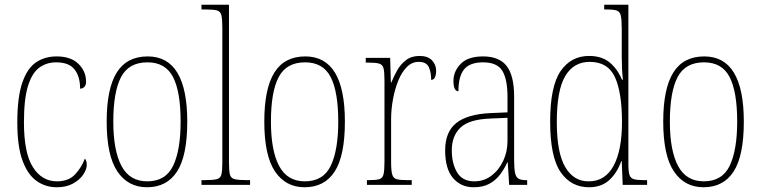

<svg xmlns="http://www.w3.org/2000/svg" viewBox="-20 -780 3211 810"><path d="M220 10Q172 10 134.5 -16.5Q97 -43 75 -102.5Q53 -162 53 -263Q53 -370 74 -431Q95 -492 132 -517Q169 -542 219 -542Q279 -542 311 -510.5Q343 -479 343 -436Q343 -420 335.5 -413Q328 -406 318 -406Q318 -457 294.5 -487Q271 -517 217 -517Q176 -517 145.5 -494.5Q115 -472 98 -417Q81 -362 81 -264Q81 -134 119 -74.5Q157 -15 220 -15Q270 -15 297.5 -45Q325 -75 338 -111Q346 -102 346 -84Q346 -66 331.5 -44Q317 -22 288.5 -6Q260 10 220 10Z M600 10Q520 10 475 -57Q430 -124 430 -267Q430 -406 472.5 -474Q515 -542 603 -542Q770 -542 770 -267Q770 -123 727 -56.5Q684 10 600 10ZM601 -15Q679 -15 710.5 -81Q742 -147 742 -267Q742 -393 710 -455Q678 -517 602 -517Q523 -517 490.5 -454.5Q458 -392 458 -267Q458 -145 492.5 -80Q527 -15 601 -15Z M830 0V-20H841Q878 -20 894 -24Q910 -28 914 -43.5Q918 -59 918 -94V-662Q918 -699 914 -715.5Q910 -732 895.5 -736Q881 -740 851 -740H830V-760H946V-94Q946 -59 950 -43.5Q954 -28 970.5 -24Q987 -20 1023 -20H1035V0Z M1265 10Q1185 10 1140 -57Q1095 -124 1095 -267Q1095 -406 1137.5 -474Q1180 -542 1268 -542Q1435 -542 1435 -267Q1435 -123 1392 -56.5Q1349 10 1265 10ZM1266 -15Q1344 -15 1375.5 -81Q1407 -147 1407 -267Q1407 -393 1375 -455Q1343 -517 1267 -517Q1188 -517 1155.5 -454.5Q1123 -392 1123 -267Q1123 -145 1157.5 -80Q1192 -15 1266 -15Z M1528 0V-20H1535Q1566 -20 1580 -24Q1594 -28 1598 -44.5Q1602 -61 1602 -97V-441Q1602 -476 1598 -492Q1594 -508 1578.5 -512Q1563 -516 1530 -516H1523V-536H1626L1629 -432H1631Q1641 -457 1655.5 -483Q1670 -509 1693 -526.5Q1716 -544 1750 -544Q1785 -544 1802.5 -525.5Q1820 -507 1820 -481Q1820 -465 1815 -454Q1810 -443 1799 -443Q1799 -475 1789 -497Q1779 -519 1746 -519Q1718 -519 1696.5 -497.5Q1675 -476 1660.5 -440.5Q1646 -405 1638 -362Q1630 -319 1630 -277V-97Q1630 -61 1634.5 -44.5Q1639 -28 1653.5 -24Q1668 -20 1699 -20H1717V0Z M1978 10Q1925 10 1891.5 -28.5Q1858 -67 1858 -146Q1858 -224 1905.5 -261.5Q1953 -299 2052 -303L2121 -306V-371Q2121 -446 2099 -481.5Q2077 -517 2018 -517Q1962 -517 1938 -487.5Q1914 -458 1914 -395Q1893 -395 1893 -439Q1893 -479 1923.5 -510.5Q1954 -542 2018 -542Q2086 -542 2117.5 -501.5Q2149 -461 2149 -372V-105Q2149 -68 2153 -50Q2157 -32 2168 -26Q2179 -20 2200 -20H2204V0H2128L2122 -95H2120Q2108 -68 2090 -44Q2072 -20 2045 -5Q2018 10 1978 10ZM1981 -15Q2022 -15 2053.5 -39Q2085 -63 2103 -101.5Q2121 -140 2121 -185V-283L2051 -280Q1960 -277 1923 -242Q1886 -207 1886 -146Q1886 -90 1908.5 -52.5Q1931 -15 1981 -15Z M2465 10Q2389 10 2345 -54Q2301 -118 2301 -267Q2301 -416 2345 -480Q2389 -544 2465 -544Q2519 -544 2552 -516.5Q2585 -489 2604 -444H2608Q2605 -468 2604 -493.5Q2603 -519 2603 -544V-658Q2603 -697 2599 -714Q2595 -731 2582 -735.5Q2569 -740 2540 -740H2529V-760H2631V-88Q2631 -57 2635.5 -42.5Q2640 -28 2654.5 -24Q2669 -20 2699 -20H2710V0H2607L2603 -100H2601Q2583 -50 2550 -20Q2517 10 2465 10ZM2464 -15Q2533 -15 2568.5 -80.5Q2604 -146 2604 -265Q2604 -389 2574.5 -454Q2545 -519 2468 -519Q2400 -519 2364.5 -459Q2329 -399 2329 -265Q2329 -135 2365 -74.5Q2401 -14 2464 -15Z M2948 10Q2868 10 2823 -57Q2778 -124 2778 -267Q2778 -406 2820.5 -474Q2863 -542 2951 -542Q3118 -542 3118 -267Q3118 -123 3075 -56.5Q3032 10 2948 10ZM2949 -15Q3027 -15 3058.5 -81Q3090 -147 3090 -267Q3090 -393 3058 -455Q3026 -517 2950 -517Q2871 -517 2838.5 -454.5Q2806 -392 2806 -267Q2806 -145 2840.5 -80Q2875 -15 2949 -15Z"/></svg>

Font: Noto Serif Armenian Condensed Thin
Style: Regular
Weight: 100
Width: 3
Designer: Monotype Design Team
Foundry: Monotype Imaging Inc.
Version: Version 2.008; ttfautohint (v1.8.4.7-5d5b)